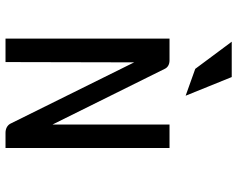

<svg xmlns="http://www.w3.org/2000/svg" viewBox="-100 -740 840 679"><g transform="rotate(90 319.5 -400.0)"><path d="M252 -800H127L223 -671L318 -637ZM417 -17C423 -6 435 0 449 0H503V-580H420V-166L223 -563C218 -574 207 -580 193 -580H116V0H199L200 -455Z"/></g></svg>

Font: Charger Monospace
Style: Regular
Weight: 400
Designer: Jasper
Foundry: Cannot Into Space Fonts
Version: Version 0.980